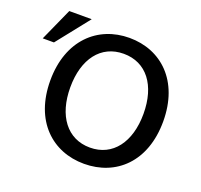

<svg xmlns="http://www.w3.org/2000/svg" viewBox="-129 -882 1094 1045"><g transform="rotate(20 417.5 -359.0)"><path d="M786 -346C786 -112 644 18 459 18C275 18 132 -112 132 -346C132 -580 276 -711 459 -711C643 -711 786 -580 786 -346ZM671 -348C671 -513 591 -619 459 -619C327 -619 247 -513 247 -348C247 -184 327 -76 459 -76C591 -76 671 -184 671 -348ZM80 -547H15L100 -736H230Z"/></g></svg>

Font: Repo Medium
Style: Regular
Weight: 500
Designer: Stefan Peev
Foundry: Context Ltd
Version: Version 1.502